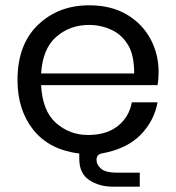

<svg xmlns="http://www.w3.org/2000/svg" viewBox="-20 -576 664 724"><path d="M507 128H407Q354 128 316.5 103Q279 78 279 24V3Q166 -11 106 -86Q46 -161 46 -274Q46 -408 123 -482Q200 -556 316 -556Q399 -556 457.5 -521.5Q516 -487 547 -430Q578 -373 578 -305Q578 -276 574 -255H135Q140 -157 191.5 -112Q243 -67 312 -67Q382 -67 424.5 -101Q467 -135 477 -190H574Q561 -119 509.5 -67Q458 -15 367 2Q344 5 344 27Q344 46 361.5 60.5Q379 75 418 75H507ZM486 -299Q486 -364 466 -401Q442 -444 401.5 -463Q361 -482 316 -482Q244 -482 192.5 -437.5Q141 -393 135 -299Z"/></svg>

Font: Ulagadi Sans
Style: Regular
Weight: 400
Designer: Ninad Kale (Devanagari), Jonny Pinhorn (Latin)
Foundry: Indian Type Foundry
Version: Version 3.01;March 29, 2020;FontCreator 12.0.0.2522 64-bit; 